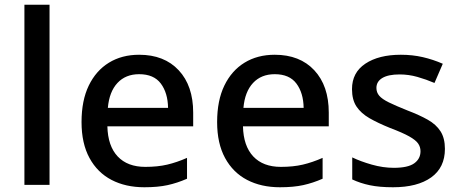

<svg xmlns="http://www.w3.org/2000/svg" viewBox="-20 -780 1940 810"><path d="M189 0H83V-760H189Z M567 -549Q673 -549 734 -483.5Q795 -418 795 -305V-247H433Q435 -164 476.5 -120Q518 -76 593 -76Q645 -76 685.5 -85.5Q726 -95 769 -114V-26Q728 -8 687 1Q646 10 589 10Q510 10 450.5 -21Q391 -52 357.5 -113.5Q324 -175 324 -265Q324 -356 354.5 -419Q385 -482 439.5 -515.5Q494 -549 567 -549ZM567 -467Q510 -467 475.5 -430Q441 -393 435 -325H689Q688 -388 658.5 -427.5Q629 -467 567 -467Z M1139 -549Q1245 -549 1306 -483.5Q1367 -418 1367 -305V-247H1005Q1007 -164 1048.5 -120Q1090 -76 1165 -76Q1217 -76 1257.5 -85.5Q1298 -95 1341 -114V-26Q1300 -8 1259 1Q1218 10 1161 10Q1082 10 1022.5 -21Q963 -52 929.5 -113.5Q896 -175 896 -265Q896 -356 926.5 -419Q957 -482 1011.5 -515.5Q1066 -549 1139 -549ZM1139 -467Q1082 -467 1047.5 -430Q1013 -393 1007 -325H1261Q1260 -388 1230.5 -427.5Q1201 -467 1139 -467Z M1857 -152Q1857 -73 1799 -31.5Q1741 10 1638 10Q1581 10 1540.5 1.5Q1500 -7 1466 -23V-116Q1501 -99 1548.5 -85.5Q1596 -72 1641 -72Q1701 -72 1727.5 -91Q1754 -110 1754 -142Q1754 -160 1744 -174.5Q1734 -189 1706.5 -204.5Q1679 -220 1626 -240Q1574 -261 1538.5 -281.5Q1503 -302 1484 -330.5Q1465 -359 1465 -404Q1465 -474 1521.5 -511.5Q1578 -549 1671 -549Q1720 -549 1763.5 -539Q1807 -529 1848 -511L1813 -430Q1778 -445 1741 -455.5Q1704 -466 1666 -466Q1618 -466 1593 -451Q1568 -436 1568 -409Q1568 -390 1580 -376Q1592 -362 1620.5 -348Q1649 -334 1699 -314Q1749 -295 1784.5 -275Q1820 -255 1838.5 -226Q1857 -197 1857 -152Z"/></svg>

Font: Noto Sans Ethiopic Medium
Style: Regular
Weight: 500
Designer: Monotype Design Team
Foundry: Monotype Imaging Inc.
Version: Version 2.102; ttfautohint (v1.8.4.7-5d5b)